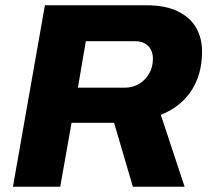

<svg xmlns="http://www.w3.org/2000/svg" viewBox="-20 -707 790 727"><path d="M29 0 150 -687H535Q606 -687 652.5 -664.5Q699 -642 722 -603Q745 -564 745 -513Q745 -452 726 -405Q707 -358 672.5 -325Q638 -292 589 -272L679 0H483L412 -242H251L208 0ZM275 -375H453Q481 -375 505 -388.5Q529 -402 544 -427Q559 -452 559 -484Q559 -515 541 -533Q523 -551 491 -551H305Z"/></svg>

Font: Archivo SemiBold ExtraBold
Style: Italic
Weight: 800
Italic angle: -10°
Version: Version 2.001